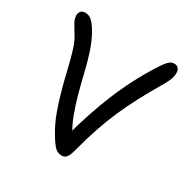

<svg xmlns="http://www.w3.org/2000/svg" viewBox="-162 -857 999 1016"><g transform="rotate(30 337.5 -349.0)"><path d="M347 11Q332 11 320 6Q308 1 294 -15.5Q280 -32 261 -64Q229 -117 208 -175.5Q187 -234 171 -293.5Q155 -353 142.5 -407Q130 -461 116 -505.5Q102 -550 84 -578Q62 -613 51.5 -632.5Q41 -652 41 -671Q41 -687 50 -697Q59 -707 77 -707Q99 -707 117 -691Q135 -675 157 -636Q181 -594 198 -542.5Q215 -491 228.5 -434Q242 -377 257.5 -319Q273 -261 293.5 -206Q314 -151 345 -103L315 -86Q357 -247 413.5 -384.5Q470 -522 548 -644Q567 -674 579 -687.5Q591 -701 600 -705Q609 -709 619 -709Q636 -709 644.5 -698Q653 -687 653 -672Q653 -658 649.5 -644.5Q646 -631 639.5 -617.5Q633 -604 624 -588Q580 -514 546.5 -450.5Q513 -387 486.5 -326.5Q460 -266 437.5 -199.5Q415 -133 394 -53Q384 -14 372.5 -1.5Q361 11 347 11Z"/></g></svg>

Font: Shantell Sans
Style: Regular
Weight: 400
Designer: Stephen Nixon, Anya Danilova, Shantell Martin
Foundry: Arrow Type
Version: Version 1.008;[ac192a2d6]